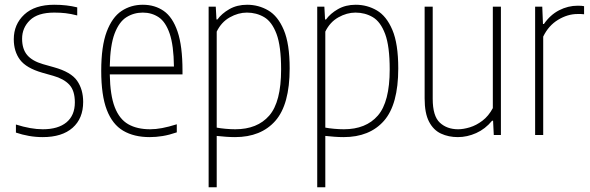

<svg xmlns="http://www.w3.org/2000/svg" viewBox="-20 -568 2483 808"><path d="M160 9Q130 9 101.8 4Q73.5 -1 47 -10V-44Q110 -24 160 -24Q224.5 -24 259.8 -53.2Q295 -82.5 295 -137Q295 -186.5 271.8 -211.5Q248.5 -236.5 204 -249L158 -262Q90.5 -281.5 64.2 -316.5Q38 -351.5 38 -403Q38 -465.5 82.2 -506.8Q126.5 -548 208 -548Q236 -548 259.2 -545.2Q282.5 -542.5 305 -537V-503Q278 -510 255.8 -512.5Q233.5 -515 208 -515Q139 -515 106 -483Q73 -451 73 -405Q73 -361.5 94.5 -336.2Q116 -311 161 -298L207 -285Q279 -265 304.5 -228.2Q330 -191.5 330 -139Q330 -69.5 285.5 -30.2Q241 9 160 9Z M610 9Q544 9 498.5 -17.8Q453 -44.5 429.5 -105.5Q406 -166.5 406 -270Q406 -373.5 429 -434.5Q452 -495.5 491.5 -521.8Q531 -548 581 -548Q631.5 -548 669 -522Q706.5 -496 727.2 -435.2Q748 -374.5 748 -270V-255H442Q443.5 -167 463 -116.8Q482.5 -66.5 519.8 -45.2Q557 -24 612 -24Q635.5 -24 662.2 -29Q689 -34 724 -45V-11Q692 0 664.2 4.5Q636.5 9 610 9ZM581 -515Q543 -515 512 -495.5Q481 -476 462.2 -426.5Q443.5 -377 442 -288H712Q711 -377 694 -426.5Q677 -476 647.8 -495.5Q618.5 -515 581 -515Z M858 220V-540H888L891 -486H895Q913 -511 945.2 -529.5Q977.5 -548 1020 -548Q1068 -548 1108.8 -524.2Q1149.5 -500.5 1174.2 -442.2Q1199 -384 1199 -280Q1199 -128 1138.8 -59.5Q1078.5 9 969 9Q951 9 930.5 7.5Q910 6 892 4V220ZM970 -24Q1063 -24 1113 -81.5Q1163 -139 1163 -276Q1163 -373.5 1143.8 -425Q1124.5 -476.5 1091.8 -495.8Q1059 -515 1019 -515Q982.5 -515 947 -495Q911.5 -475 892 -435V-31Q907 -28 929.2 -26Q951.5 -24 970 -24Z M1315 220V-540H1345L1348 -486H1352Q1370 -511 1402.2 -529.5Q1434.5 -548 1477 -548Q1525 -548 1565.8 -524.2Q1606.5 -500.5 1631.2 -442.2Q1656 -384 1656 -280Q1656 -128 1595.8 -59.5Q1535.5 9 1426 9Q1408 9 1387.5 7.5Q1367 6 1349 4V220ZM1427 -24Q1520 -24 1570 -81.5Q1620 -139 1620 -276Q1620 -373.5 1600.8 -425Q1581.5 -476.5 1548.8 -495.8Q1516 -515 1476 -515Q1439.5 -515 1404 -495Q1368.5 -475 1349 -435V-31Q1364 -28 1386.2 -26Q1408.5 -24 1427 -24Z M1907 9Q1867.5 9 1835.8 -5.8Q1804 -20.5 1785.5 -56Q1767 -91.5 1767 -154V-540H1801V-152Q1801 -79.5 1831 -51.8Q1861 -24 1908 -24Q1930 -24 1957.2 -32.2Q1984.5 -40.5 2010.2 -60Q2036 -79.5 2054 -113V-540H2088V0H2058L2055 -60H2051Q2022 -25 1984 -8Q1946 9 1907 9Z M2232 0V-540H2262L2265 -467H2269Q2295.5 -505.5 2333 -524.8Q2370.5 -544 2411 -544Q2420 -544 2426.8 -543.5Q2433.5 -543 2438 -542V-508Q2430.5 -509 2424.8 -509Q2419 -509 2410 -509Q2369 -509 2328.8 -484.8Q2288.5 -460.5 2266 -414V0Z"/></svg>

Font: Encode Sans Condensed Thin
Style: Regular
Weight: 100
Width: 3
Designer: Multiple Designers
Foundry: Impallari Type
Version: Version 3.000; ttfautohint (v1.8.3) -l 8 -r 50 -G 200 -x 14 